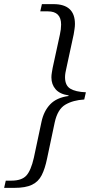

<svg xmlns="http://www.w3.org/2000/svg" viewBox="-55 -780 495 930"><path d="M-35 130 -27 95H0Q50 95 72.5 70.5Q95 46 109 -16L146 -190Q157 -242 188 -274.5Q219 -307 277 -315V-318Q235 -324 214.5 -347.5Q194 -371 194 -405Q194 -416 196 -427.5Q198 -439 200 -451L235 -612Q238 -625 239.5 -637.5Q241 -650 241 -661Q241 -725 177 -725H140L148 -760H204Q308 -760 308 -664Q308 -652 306 -639.5Q304 -627 302 -614L267 -452Q264 -440 262 -428Q260 -416 260 -406Q260 -366 285.5 -350.5Q311 -335 361 -333L353 -298Q299 -295 261.5 -273Q224 -251 210 -187L173 -12Q163 37 147 68.5Q131 100 100 115Q69 130 14 130Z"/></svg>

Font: Noto Serif Light
Style: Italic
Weight: 300
Italic angle: -12°
Designer: Monotype Design Team
Foundry: Monotype Imaging Inc.
Version: Version 2.013